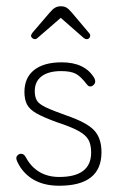

<svg xmlns="http://www.w3.org/2000/svg" viewBox="-20 -583 389 613"><path d="M169 10Q304 10 304 -97Q304 -142 280.5 -167Q257 -192 193 -214Q148 -230 126 -240.5Q104 -251 97.5 -262.5Q91 -274 91 -292Q91 -323 113 -339.5Q135 -356 175 -356Q205 -356 221 -348Q237 -340 257 -314Q260 -310 262.5 -308.5Q265 -307 268 -307Q274 -307 279 -312Q284 -317 284 -323Q284 -328 281 -334Q251 -384 177 -384Q120 -384 89 -359.5Q58 -335 58 -289Q58 -265 66.5 -249Q75 -233 97.5 -220.5Q120 -208 161 -193Q207 -178 230.5 -165Q254 -152 262.5 -136.5Q271 -121 271 -96Q271 -18 169 -18Q133 -18 106 -34Q79 -50 63 -80Q59 -87 55.5 -89.5Q52 -92 47 -92Q41 -92 36.5 -87.5Q32 -83 32 -78Q32 -70 45 -49Q85 10 169 10ZM174 -526 247 -462Q252 -458 257 -458Q262 -458 265 -461.5Q268 -465 268 -469Q268 -474 264 -478L210 -542Q200 -554 192.5 -558.5Q185 -563 174 -563Q164 -563 156 -558.5Q148 -554 138 -542L84 -479Q79 -472 79 -469Q79 -465 83 -461.5Q87 -458 91 -458Q96 -458 100 -462Z"/></svg>

Font: Beiruti ExtraLight
Style: Regular
Weight: 250
Designer: Arlette Boutros
Foundry: Boutros
Version: Version 1.41